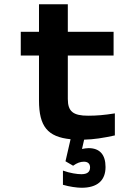

<svg xmlns="http://www.w3.org/2000/svg" viewBox="-20 -650 640 906"><path d="M396 -104C325 -104 300 -124 300 -183V-388H516V-500H300V-630H164V-500H78V-388H164V-176C164 -53 205 -4 313 7L289 111L325 132C343 119 359 113 376 113C395 113 405 123 405 140C405 161 392 172 364 172C344 172 310 167 277 155V222C307 231 344 236 365 236C439 236 478 202 478 138C478 79 450 49 398 49C387 49 377 51 367 53L377 9C423 8 467 1 522 -11V-115C472 -107 436 -104 396 -104Z"/></svg>

Font: LT Wave Mono Bold
Style: Regular
Weight: 700
Designer: Daniel Lyons
Version: Version 2.5 (Glyphs App)